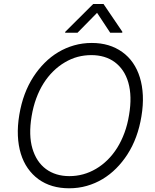

<svg xmlns="http://www.w3.org/2000/svg" viewBox="-20 -958 797 987"><path d="M79.2 -367.5Q88.8 -425.1 106.9 -473.5Q125 -522 152 -563.6Q177.6 -603 209.7 -635.1Q241.8 -667.3 279.7 -689.8Q317.5 -712.4 360.8 -724.8Q404.1 -737.2 452.1 -737.2Q498.2 -737.2 537.1 -725.5Q576 -713.8 608.3 -690.7Q640.3 -668 663.2 -634.9Q686.1 -601.9 699 -559.8Q712 -517.8 714.3 -467.5Q716.6 -417.3 707 -359.7Q688.6 -247.2 634.9 -164.1Q609.4 -124.6 577.4 -92.5Q545.5 -60.4 507.6 -37.6Q469.8 -14.9 426.5 -2.5Q383.2 9.9 335.2 9.9Q242.5 9.9 177.9 -36.6Q146 -60 122.9 -93Q99.8 -126.1 87 -168Q74.2 -209.9 71.9 -259.9Q69.6 -310 79.2 -367.5ZM146.7 -194.2Q157 -159.8 174.5 -133.3Q192.1 -106.9 216.4 -89Q240.8 -71 271 -61.8Q301.1 -52.6 336.6 -52.6Q409.8 -52.6 473.7 -90.2Q505.7 -109 533.2 -136.2Q560.7 -163.4 582.6 -198.3Q604.4 -233.3 620 -275.7Q635.7 -318.2 643.5 -367.5Q659.8 -463.1 639.6 -533.7Q629.6 -568.2 611.9 -594.5Q594.1 -620.7 569.8 -638.7Q545.5 -656.6 515.1 -665.7Q484.7 -674.7 449.9 -674.7Q413.4 -674.7 379.4 -665.7Q345.5 -656.6 313.2 -637.4Q281.2 -618.6 253.6 -591.4Q225.9 -564.3 203.8 -529.3Q181.8 -494.3 166.2 -451.9Q150.6 -409.4 142.4 -359.7Q126.4 -262.8 146.7 -194.2ZM314.6 -789.8 315.7 -794.7 459.2 -937.5H512.1L609 -794.7L608.3 -789.8H546.5L479 -892L378.6 -789.8Z"/></svg>

Font: Inter P Light
Style: Italic
Weight: 300
Italic angle: 9.39999°
Designer: Rasmus Andersson
Foundry: rsms
Version: Version 3.018;git-588b23468